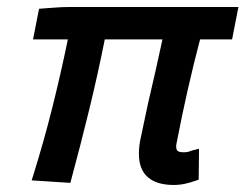

<svg xmlns="http://www.w3.org/2000/svg" viewBox="-20 -514 698 546"><path d="M91 -489 103 -490Q120 -491 138 -492.5Q156 -494 173 -494H658L640 -402H549Q530 -330 513.5 -257Q497 -184 483 -111Q481 -103 481 -98Q481 -88 485.5 -84.5Q490 -81 503 -81Q509 -81 514 -82Q517 -83 520.5 -84Q524 -85 526 -86L546 -91L545 -3L536 0Q522 5 506.5 8.5Q491 12 474 12Q426 12 400.5 -10Q375 -32 375 -77Q375 -98 380 -121Q385 -146 390.5 -170.5Q396 -195 401 -220Q412 -266 422 -311Q432 -356 442 -402H278Q258 -302 234 -203.5Q210 -105 183 -5L180 6L70 -1L75 -17Q105 -113 129 -209Q153 -305 173 -402H74Z"/></svg>

Font: Codetta
Style: Bold Italic
Weight: 700
Italic angle: -11°
Designer: Ulrich Proeller
Foundry: PROSA GmbH
Version: Version 2.00;September 29, 2018;FontCreator 11.5.0.2427 64-b